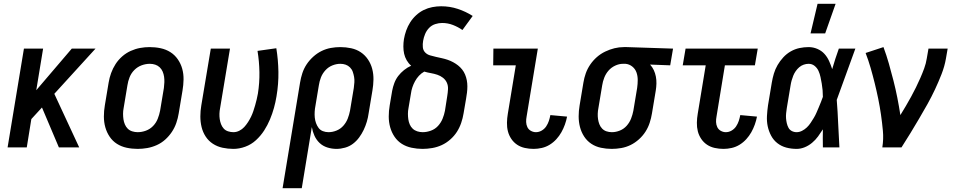

<svg xmlns="http://www.w3.org/2000/svg" viewBox="-20 -776 5040 1011"><path d="M290 0 201 -210 145 -149 121 0H20L106 -520H207L171 -301L358 -520H483L266 -282L397 0Z M705 8Q675 8 647 2Q619 -4 596 -18.5Q573 -33 557.5 -56Q542 -79 534.5 -106Q527 -133 527 -162.5Q527 -192 532 -221L552 -341Q556 -366 565 -391Q574 -416 588.5 -438.5Q603 -461 623.5 -479Q644 -497 668.5 -508Q693 -519 718 -523.5Q743 -528 768 -528Q798 -528 826 -522Q854 -516 877 -501.5Q900 -487 916 -464Q932 -441 939.5 -414Q947 -387 946.5 -357.5Q946 -328 941 -299L921 -179Q917 -154 908.5 -129Q900 -104 885 -81.5Q870 -59 850 -41Q830 -23 805.5 -12Q781 -1 755.5 3.5Q730 8 705 8ZM705 -80Q727 -80 748.5 -88Q770 -96 786 -112.5Q802 -129 810.5 -150.5Q819 -172 823 -193L843 -313Q845 -328 845.5 -343Q846 -358 844 -372Q842 -386 836.5 -399Q831 -412 821 -421.5Q811 -431 797.5 -435.5Q784 -440 769 -440Q747 -440 725.5 -432Q704 -424 687.5 -407.5Q671 -391 662.5 -369.5Q654 -348 651 -327L631 -207Q628 -192 628 -177Q628 -162 630 -148Q632 -134 637.5 -121Q643 -108 652.5 -98.5Q662 -89 676 -84.5Q690 -80 705 -80Z M1209 8Q1180 8 1152 2Q1124 -4 1101 -19Q1078 -34 1063 -57Q1048 -80 1041.5 -107Q1035 -134 1035 -163Q1035 -192 1040 -221L1090 -520H1191L1139 -207Q1136 -192 1135.5 -177.5Q1135 -163 1137 -149Q1139 -135 1144 -122Q1149 -109 1158 -99Q1167 -89 1181 -84.5Q1195 -80 1209 -80Q1225 -80 1240 -87.5Q1255 -95 1266 -107Q1277 -119 1286 -133Q1295 -147 1302 -161.5Q1309 -176 1314 -191Q1319 -206 1323.5 -221.5Q1328 -237 1331.5 -252Q1335 -267 1338 -283Q1347 -340 1346 -396.5Q1345 -453 1336 -508L1435 -522Q1445 -461 1446 -397.5Q1447 -334 1436 -269Q1431 -238 1422.5 -207.5Q1414 -177 1401.5 -147Q1389 -117 1371 -89Q1353 -61 1328 -38Q1303 -15 1271.5 -3.5Q1240 8 1209 8Z M1468 215 1560 -341Q1564 -366 1572 -390.5Q1580 -415 1594.5 -437Q1609 -459 1629.5 -477.5Q1650 -496 1673.5 -507.5Q1697 -519 1722 -523.5Q1747 -528 1772 -528Q1801 -528 1829 -522Q1857 -516 1879.5 -501Q1902 -486 1917.5 -463Q1933 -440 1940 -413Q1947 -386 1946.5 -357Q1946 -328 1941 -299L1921 -179Q1918 -157 1911.5 -135Q1905 -113 1895 -92Q1885 -71 1871 -52Q1857 -33 1838.5 -19Q1820 -5 1797 1.5Q1774 8 1752 8Q1727 8 1703.5 0.5Q1680 -7 1663 -23Q1646 -39 1636 -61Q1626 -83 1622 -107L1569 215ZM1710 -80Q1731 -80 1752 -88.5Q1773 -97 1788 -114Q1803 -131 1811 -151.5Q1819 -172 1823 -193L1843 -313Q1845 -328 1846 -342.5Q1847 -357 1844.5 -371Q1842 -385 1837.5 -398Q1833 -411 1823 -421Q1813 -431 1800 -435.5Q1787 -440 1772 -440Q1751 -440 1730 -431.5Q1709 -423 1693.5 -406Q1678 -389 1670 -368.5Q1662 -348 1659 -327L1641 -219Q1638 -204 1637 -188Q1636 -172 1637.5 -157Q1639 -142 1644 -128Q1649 -114 1657.5 -102.5Q1666 -91 1680 -85.5Q1694 -80 1710 -80Z M2205 8Q2176 8 2147.5 2Q2119 -4 2096 -18.5Q2073 -33 2057.5 -56Q2042 -79 2034.5 -106Q2027 -133 2027 -162.5Q2027 -192 2032 -221L2045 -298Q2049 -319 2056.5 -339Q2064 -359 2077 -376Q2090 -393 2107.5 -407Q2125 -421 2145 -430Q2131 -442 2121.5 -458.5Q2112 -475 2108 -493Q2104 -511 2104 -531Q2104 -551 2107 -570Q2111 -593 2119 -615.5Q2127 -638 2140 -658.5Q2153 -679 2171.5 -696Q2190 -713 2211.5 -723.5Q2233 -734 2256.5 -738.5Q2280 -743 2303 -743Q2349 -743 2391 -729Q2433 -715 2469 -692L2415 -618Q2392 -634 2365 -644.5Q2338 -655 2308 -655Q2290 -655 2271.5 -649Q2253 -643 2239.5 -629Q2226 -615 2218.5 -597Q2211 -579 2208 -561Q2205 -544 2206.5 -527.5Q2208 -511 2218.5 -500Q2229 -489 2244.5 -484.5Q2260 -480 2275.5 -476.5Q2291 -473 2307 -469.5Q2323 -466 2337.5 -461Q2352 -456 2366 -448.5Q2380 -441 2392 -431.5Q2404 -422 2413.5 -410Q2423 -398 2429 -383.5Q2435 -369 2438 -353.5Q2441 -338 2441 -321.5Q2441 -305 2439 -288.5Q2437 -272 2434 -255L2421 -179Q2417 -154 2408.5 -129Q2400 -104 2386 -82Q2372 -60 2351 -41.5Q2330 -23 2306 -12Q2282 -1 2256 3.5Q2230 8 2205 8ZM2206 -80Q2227 -80 2249 -88Q2271 -96 2286.5 -113Q2302 -130 2310.5 -151Q2319 -172 2323 -193L2335 -270Q2338 -288 2339 -306.5Q2340 -325 2333 -340.5Q2326 -356 2312.5 -366.5Q2299 -377 2282.5 -382.5Q2266 -388 2248.5 -391Q2231 -394 2214 -399Q2198 -390 2186 -377Q2174 -364 2165.5 -348.5Q2157 -333 2151.5 -316.5Q2146 -300 2144 -284L2131 -207Q2128 -192 2128 -177Q2128 -162 2130 -148Q2132 -134 2137.5 -121Q2143 -108 2153 -98.5Q2163 -89 2177 -84.5Q2191 -80 2206 -80Z M2790 8Q2766 8 2743.5 3Q2721 -2 2703 -14Q2685 -26 2672.5 -44.5Q2660 -63 2654.5 -84.5Q2649 -106 2649.5 -130Q2650 -154 2654 -177L2696 -432H2577L2578 -520H2812L2753 -163Q2750 -148 2750.5 -133.5Q2751 -119 2757 -106.5Q2763 -94 2775.5 -87Q2788 -80 2802 -80Q2818 -80 2832.5 -88.5Q2847 -97 2856 -110.5Q2865 -124 2870 -139Q2875 -154 2878 -170L2966 -162Q2962 -141 2954.5 -120Q2947 -99 2936 -79.5Q2925 -60 2909.5 -43Q2894 -26 2874.5 -14Q2855 -2 2833 3Q2811 8 2790 8Z M3201 8Q3172 8 3144 2Q3116 -4 3093.5 -19Q3071 -34 3056 -57Q3041 -80 3034 -107Q3027 -134 3027 -163Q3027 -192 3032 -221L3052 -341Q3056 -366 3064.5 -390Q3073 -414 3088 -436Q3103 -458 3123 -475.5Q3143 -493 3167 -504.5Q3191 -516 3215.5 -522Q3240 -528 3265 -528H3281L3524 -520L3509 -432L3403 -436Q3415 -423 3422.5 -407Q3430 -391 3433.5 -373Q3437 -355 3436.5 -336Q3436 -317 3433 -299L3413 -179Q3409 -154 3401 -129.5Q3393 -105 3379 -83Q3365 -61 3344.5 -42.5Q3324 -24 3300.5 -12.5Q3277 -1 3251.5 3.5Q3226 8 3201 8ZM3202 -80Q3223 -80 3244 -88.5Q3265 -97 3280 -114Q3295 -131 3303 -151.5Q3311 -172 3315 -193L3335 -313Q3338 -334 3338 -355Q3338 -376 3331.5 -394.5Q3325 -413 3309.5 -425.5Q3294 -438 3274 -440H3260Q3240 -440 3219.5 -430.5Q3199 -421 3184.5 -404.5Q3170 -388 3162 -367.5Q3154 -347 3151 -327L3131 -207Q3128 -192 3127.5 -177.5Q3127 -163 3129 -149Q3131 -135 3136 -122Q3141 -109 3150.5 -99Q3160 -89 3173.5 -84.5Q3187 -80 3202 -80Z M3790 8Q3766 8 3743.5 3Q3721 -2 3703 -14Q3685 -26 3672.5 -44.5Q3660 -63 3654.5 -84.5Q3649 -106 3649.5 -130Q3650 -154 3654 -177L3696 -432H3575L3590 -520H3970L3955 -432H3797L3753 -163Q3750 -148 3750.5 -133.5Q3751 -119 3757 -106.5Q3763 -94 3775.5 -87Q3788 -80 3802 -80Q3818 -80 3832.5 -88.5Q3847 -97 3856 -110.5Q3865 -124 3870 -139Q3875 -154 3878 -170L3966 -162Q3962 -141 3954.5 -120Q3947 -99 3936 -79.5Q3925 -60 3909.5 -43Q3894 -26 3874.5 -14Q3855 -2 3833 3Q3811 8 3790 8Z M4175 8Q4146 8 4120 1Q4094 -6 4073.5 -22Q4053 -38 4040.5 -61.5Q4028 -85 4022.5 -111Q4017 -137 4018.5 -165Q4020 -193 4024 -221L4044 -341Q4048 -365 4055 -388.5Q4062 -412 4074.5 -433.5Q4087 -455 4104.5 -474Q4122 -493 4144 -505.5Q4166 -518 4190 -523Q4214 -528 4238 -528Q4262 -528 4284 -518.5Q4306 -509 4321 -492.5Q4336 -476 4345.5 -455Q4355 -434 4362 -412Q4370 -439 4378.5 -466Q4387 -493 4397 -520H4484Q4459 -453 4435 -385Q4411 -317 4386 -250Q4391 -188 4393.5 -125.5Q4396 -63 4400 0H4313Q4313 -24 4312.5 -47.5Q4312 -71 4313 -95Q4301 -76 4287.5 -57.5Q4274 -39 4256 -24Q4238 -9 4217 -0.5Q4196 8 4175 8ZM4175 -80Q4189 -80 4203 -87Q4217 -94 4228.5 -105Q4240 -116 4248.5 -129Q4257 -142 4265 -155Q4273 -168 4279 -182Q4285 -196 4291 -210Q4297 -224 4302.5 -238Q4308 -252 4313 -266Q4313 -284 4311.5 -301.5Q4310 -319 4307 -336Q4304 -353 4300.5 -370Q4297 -387 4290 -402.5Q4283 -418 4269.5 -429Q4256 -440 4238 -440Q4225 -440 4212 -435.5Q4199 -431 4188.5 -422Q4178 -413 4170 -401.5Q4162 -390 4157 -377.5Q4152 -365 4148.5 -352.5Q4145 -340 4143 -327L4123 -207Q4121 -194 4119.5 -180Q4118 -166 4119 -153Q4120 -140 4123 -127Q4126 -114 4132 -103Q4138 -92 4149.5 -86Q4161 -80 4175 -80ZM4248 -600 4285 -756H4380L4325 -600Z M4626 0Q4633 -44 4629 -87Q4625 -130 4619 -172Q4613 -214 4604.5 -255.5Q4596 -297 4586 -337.5Q4576 -378 4564.5 -418Q4553 -458 4538 -497L4632 -528Q4648 -485 4660.5 -441Q4673 -397 4684.5 -352Q4696 -307 4705 -261.5Q4714 -216 4721 -170Q4736 -194 4750 -218Q4764 -242 4777.5 -266.5Q4791 -291 4803 -315.5Q4815 -340 4826 -365Q4837 -390 4846.5 -416Q4856 -442 4860 -468L4869 -520H4970L4961 -468Q4954 -427 4938 -386Q4922 -345 4903.5 -305.5Q4885 -266 4863.5 -227.5Q4842 -189 4819.5 -151Q4797 -113 4774 -75Q4751 -37 4727 0Z"/></svg>

Font: Iosevka Term Curly Semibold
Style: Italic
Weight: 600
Italic angle: -9°
Designer: Belleve Invis
Foundry: Belleve Invis
Version: Version 32.3.0